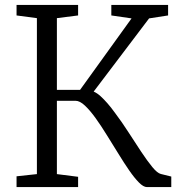

<svg xmlns="http://www.w3.org/2000/svg" viewBox="-20 -763 731 783"><path d="M47.5 0V-44L130.5 -53V-689L47.5 -700V-743H298.5V-700L212 -689V-396.5H306.5L516.5 -688L434 -700V-743H665.5V-700L588 -688L362 -389.5Q376 -383.5 390 -370.8Q404 -358 419 -340.8Q434 -323.5 449.5 -302Q477 -265.5 504 -223.5Q531 -181.5 555.8 -144.2Q580.5 -107 601 -82Q621.5 -57 636 -53.5L678.5 -43V0H579.5Q565 0 546.5 -18.8Q528 -37.5 506.8 -68.2Q485.5 -99 462.8 -136.2Q440 -173.5 417 -210Q394 -247.5 370.8 -280Q347.5 -312.5 326.5 -332.2Q305.5 -352 288 -352H212V-53L298.5 -42V0Z"/></svg>

Font: Merriweather 20pt Light
Style: Regular
Weight: 300
Version: Version 2.100